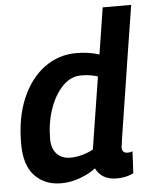

<svg xmlns="http://www.w3.org/2000/svg" viewBox="-53 -784 661 839"><g transform="rotate(-5 277.0 -365.0)"><path d="M426 10Q359 10 334 -42Q305 -20 264.5 -5Q224 10 182 10Q111 10 66.5 -36Q22 -82 22 -177Q22 -293 58.5 -377Q95 -461 157 -506Q219 -551 296 -551Q326 -551 351 -547Q376 -543 397 -536L429 -740H554Q547 -697 537.5 -636Q528 -575 517 -506.5Q506 -438 496 -371.5Q486 -305 477 -250Q468 -195 463 -160.5Q458 -126 458 -123Q458 -98 482 -98Q495 -98 504 -102L499 -6Q467 10 426 10ZM231 -98Q257 -98 284 -105.5Q311 -113 332 -125L382 -441Q367 -446 349 -449Q331 -452 309 -452Q263 -452 227 -414.5Q191 -377 170.5 -317Q150 -257 150 -187Q150 -144 172.5 -121Q195 -98 231 -98Z"/></g></svg>

Font: Georama SemiBold
Style: Italic
Weight: 600
Italic angle: -9°
Designer: Jean-Baptiste Levee
Foundry: Production Type
Version: Version 1.000